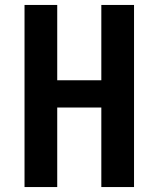

<svg xmlns="http://www.w3.org/2000/svg" viewBox="-20 -755 640 775"><path d="M79 0V-735H211V-431H389V-735H521V0H389V-321H211V0Z"/></svg>

Font: Iosevka SS04 XBd Ex
Style: Regular
Weight: 800
Width: 7
Monospace: yes
Designer: Belleve Invis
Foundry: Belleve Invis
Version: Version 19.0.0; ttfautohint (v1.8.4)